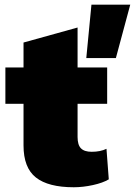

<svg xmlns="http://www.w3.org/2000/svg" viewBox="-20 -787 574 817"><path d="M534.2 -767.1 473.1 -540H347.2L369.1 -767.1ZM436 -500V-345.2H310.1V-204.1Q310.1 -170.4 324.5 -155.8Q338.9 -141.1 370.1 -141.1Q407.2 -141.1 433.1 -153.8L442.9 -23.9Q418 -8.8 375.5 0.5Q333 9.8 293.9 9.8Q185.5 9.8 132.8 -31.7Q80.1 -73.2 80.1 -168V-345.2H2.9V-500H80.1V-606L310.1 -669.9V-500Z"/></svg>

Font: Work Sans Black
Style: Regular
Weight: 900
Designer: Wei Huang
Foundry: Wei Huang
Version: Version 2.012